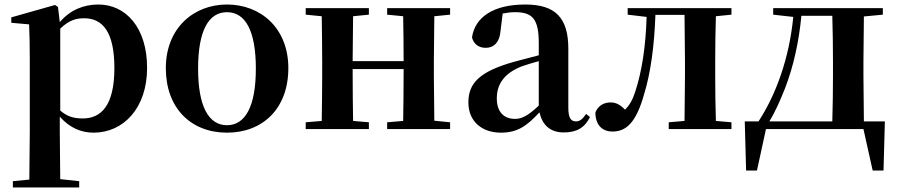

<svg xmlns="http://www.w3.org/2000/svg" viewBox="-20 -572 3979 851"><path d="M395 16C527 16 632 -93 632 -271C632 -449 538 -552 416 -552C351 -552 291 -528 245 -474L237 -541L224 -550L30 -495V-471L109 -464C111 -415 112 -375 112 -309V14L110 224L37 231V259H331V231L247 222L245 13V-55C289 -5 340 16 395 16ZM247 -445C286 -483 318 -491 353 -491C436 -491 487 -429 487 -270C487 -104 428 -47 347 -47C308 -47 278 -55 247 -82Z M986 16C1144 16 1258 -90 1258 -270C1258 -449 1134 -552 986 -552C839 -552 715 -448 715 -270C715 -92 827 16 986 16ZM986 -17C905 -17 858 -100 858 -268C858 -437 905 -518 986 -518C1067 -518 1114 -437 1114 -268C1114 -100 1067 -17 986 -17Z M1696 -507 1767 -500C1768 -445 1769 -363 1769 -301H1543L1545 -500L1615 -507V-536H1335V-507L1406 -500C1407 -442 1408 -357 1408 -301V-235C1408 -179 1407 -94 1406 -36L1335 -30V0H1615V-30L1545 -36C1544 -94 1543 -182 1543 -266H1769C1769 -182 1768 -94 1767 -36L1696 -30V0H1975V-30L1905 -37L1903 -235V-301L1905 -500L1975 -507V-536H1696Z M2479 15C2535 15 2571 -5 2595 -53L2578 -67C2560 -41 2548 -34 2533 -34C2511 -34 2499 -48 2499 -95V-356C2499 -494 2441 -552 2308 -552C2167 -552 2085 -496 2072 -406C2080 -376 2102 -360 2133 -360C2167 -360 2195 -382 2199 -439L2208 -512C2228 -516 2245 -518 2263 -518C2340 -518 2368 -488 2368 -381V-327L2258 -298C2106 -255 2056 -204 2056 -118C2056 -34 2116 16 2200 16C2276 16 2317 -16 2371 -74C2384 -18 2418 15 2479 15ZM2368 -104C2319 -57 2290 -45 2263 -45C2214 -45 2182 -75 2182 -136C2182 -203 2219 -248 2290 -277C2310 -284 2338 -293 2368 -301Z M3013 0H3222V-30L3153 -36C3151 -94 3150 -179 3150 -235V-301C3150 -357 3151 -442 3153 -500L3222 -507V-536H2762V-507L2846 -497C2842 -365 2825 -255 2795 -164C2783 -127 2769 -104 2750 -86C2730 -107 2711 -118 2687 -118C2657 -118 2632 -105 2619 -74C2619 -18 2649 11 2695 11C2753 11 2799 -25 2835 -155C2864 -249 2880 -368 2885 -506H3014L3016 -301V-235L3014 -36L2944 -30V0Z M3407 -507 3496 -497C3478 -312 3419 -152 3342 -34H3281L3287 184H3335L3375 0H3807L3848 184H3896L3902 -34H3809L3807 -235V-301L3809 -499L3893 -507V-536H3407ZM3669 -34H3390C3417 -78 3439 -129 3460 -182C3497 -278 3521 -387 3532 -502H3669C3671 -445 3672 -357 3672 -301V-235C3672 -178 3671 -91 3669 -34Z"/></svg>

Font: Noto Serif CJK TC
Style: Bold
Weight: 700
Designer: Ryoko NISHIZUKA 西塚涼子 (kana & ideographs); Frank Grießhammer (Latin, Greek & Cyrillic); Wenlong ZHANG 张文龙 (bopomofo); San
Foundry: Adobe
Version: Version 2.001;hotconv 1.1.0;makeotfexe 2.6.0